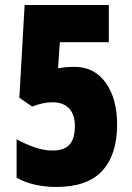

<svg xmlns="http://www.w3.org/2000/svg" viewBox="-20 -734 526 764"><path d="M203 10Q161 10 120 1Q79 -8 46 -27V-180Q80 -161 117.5 -148Q155 -135 189 -135Q236 -135 257 -159Q278 -183 278 -232Q278 -278 255 -302.5Q232 -327 188 -327Q168 -327 148.5 -322.5Q129 -318 108 -310L57 -345L78 -714H413V-566H218L211 -462Q231 -466 248 -467Q265 -468 276 -468Q355 -468 400.5 -405Q446 -342 446 -238Q446 -119 387 -54.5Q328 10 203 10Z"/></svg>

Font: Noto Sans Gurmukhi ExtraCondensed Black
Style: Regular
Weight: 900
Width: 2
Designer: Jelle Bosma - Monotype Design Team
Foundry: Monotype Imaging Inc.
Version: Version 2.004; ttfautohint (v1.8.4.7-5d5b)